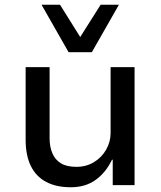

<svg xmlns="http://www.w3.org/2000/svg" viewBox="-20 -780 677 809"><path d="M278 9Q217 9 174.5 -13.5Q132 -36 110 -80.5Q88 -125 88 -192V-497H189V-197Q189 -162 200.5 -134.5Q212 -107 236.5 -92Q261 -77 302 -77Q343 -77 375.5 -96.5Q408 -116 427 -149Q446 -182 446 -219V-497H547V0H455V-107H452Q426 -53 383 -22Q340 9 278 9ZM269 -560 155 -760H233L318 -624L404 -760H481L367 -560Z"/></svg>

Font: Nunito Sans 7pt Medium
Style: Regular
Weight: 500
Designer: Vernon Adams
Foundry: Vernon Adams
Version: Version 3.101;gftools[0.9.27]